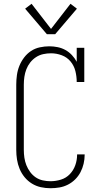

<svg xmlns="http://www.w3.org/2000/svg" viewBox="-20 -988 540 1016"><path d="M247 8Q221 8 196 2.5Q171 -3 149 -16.5Q127 -30 110.5 -50Q94 -70 84 -94Q74 -118 70 -143.5Q66 -169 66 -195V-540Q66 -565 69.5 -590.5Q73 -616 82.5 -639.5Q92 -663 107.5 -683.5Q123 -704 144 -718Q165 -732 190.5 -737.5Q216 -743 241 -743Q263 -743 285 -738.5Q307 -734 326 -723.5Q345 -713 360.5 -696.5Q376 -680 386 -661V-735H426V-554H386Q386 -583 379 -611.5Q372 -640 353.5 -662.5Q335 -685 307 -695.5Q279 -706 250 -706Q229 -706 208.5 -701.5Q188 -697 170.5 -685.5Q153 -674 140 -657.5Q127 -641 119.5 -621.5Q112 -602 109 -581.5Q106 -561 106 -540V-195Q106 -174 109 -153.5Q112 -133 119.5 -114Q127 -95 139.5 -78Q152 -61 169 -49.5Q186 -38 206.5 -33.5Q227 -29 247 -29Q275 -29 302.5 -37.5Q330 -46 349.5 -66.5Q369 -87 378.5 -114Q388 -141 388 -169Q388 -170 388 -170.5Q388 -171 388 -171H428Q428 -170 428 -169.5Q428 -169 428 -169Q428 -145 422.5 -121.5Q417 -98 406 -77Q395 -56 378 -39Q361 -22 339.5 -11Q318 0 294.5 4Q271 8 247 8ZM228 -807 113 -942 147 -968 250 -835 353 -968 387 -942 272 -807Z"/></svg>

Font: Iosevka Slab Extralight
Style: Regular
Weight: 200
Monospace: yes
Designer: Belleve Invis
Foundry: Belleve Invis
Version: Version 11.1.1; ttfautohint (v1.8.3)